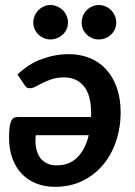

<svg xmlns="http://www.w3.org/2000/svg" viewBox="-20 -736 536 764"><path d="M16 0ZM199.5 7.5C238.5 7.5 274 -0.1 306 -15.2C338 -30.4 365.4 -51.3 388.2 -78C411.1 -104.7 428.8 -136.1 441.2 -172.2C453.8 -208.4 460 -247.5 460 -289.5C460 -326.5 454.8 -359.3 444.5 -388C434.2 -416.7 419.9 -440.8 401.8 -460.5C383.6 -480.2 361.9 -495.1 336.8 -505.2C311.6 -515.4 284.2 -520.5 254.5 -520.5C218.2 -520.5 182.2 -514.1 146.8 -501.2C111.2 -488.4 78.8 -467.8 49.5 -439.5L79 -396C82.7 -388.7 89.3 -385 99 -385C106.3 -385 114.1 -387.2 122.2 -391.8C130.4 -396.2 139.8 -401.2 150.5 -406.5C161.2 -411.8 173.3 -416.8 187 -421.2C200.7 -425.8 216.5 -428 234.5 -428C268.2 -428 294.6 -416.3 313.8 -393C332.9 -369.7 342.5 -334.3 342.5 -287V-278.8C342.5 -275.9 342.3 -273.2 342 -270.5H53C47.3 -270.5 42.2 -269.7 37.5 -268C32.8 -266.3 28.9 -262.6 25.8 -256.8C22.6 -250.9 20.2 -242.6 18.5 -231.8C16.8 -220.9 16 -206.5 16 -188.5C16 -157.8 20.4 -130.3 29.2 -106C38.1 -81.7 50.6 -61.1 66.8 -44.2C82.9 -27.4 102.2 -14.6 124.8 -5.8C147.2 3.1 172.2 7.5 199.5 7.5ZM205.5 -78C189.2 -78 175.2 -81.2 163.8 -87.5C152.2 -93.8 143.2 -102.4 136.5 -113.2C129.8 -124.1 125.3 -136.8 123 -151.2C120.7 -165.8 120.5 -181.3 122.5 -198H333C324.3 -161 309.4 -131.8 288.2 -110.2C267.1 -88.8 239.5 -78 205.5 -78ZM250.5 -646C250.5 -655.7 248.7 -664.8 245 -673.2C241.3 -681.8 236.2 -689.2 229.8 -695.5C223.2 -701.8 215.8 -706.8 207.2 -710.5C198.8 -714.2 189.8 -716 180.5 -716C171.5 -716 162.9 -714.2 154.8 -710.5C146.6 -706.8 139.3 -701.8 133 -695.5C126.7 -689.2 121.7 -681.8 118 -673.2C114.3 -664.8 112.5 -655.7 112.5 -646C112.5 -636.7 114.3 -627.9 118 -619.8C121.7 -611.6 126.7 -604.5 133 -598.5C139.3 -592.5 146.6 -587.8 154.8 -584.2C162.9 -580.8 171.5 -579 180.5 -579C189.8 -579 198.8 -580.8 207.2 -584.2C215.8 -587.8 223.2 -592.5 229.8 -598.5C236.2 -604.5 241.3 -611.6 245 -619.8C248.7 -627.9 250.5 -636.7 250.5 -646ZM442.5 -646C442.5 -655.7 440.7 -664.8 437 -673.2C433.3 -681.8 428.4 -689.2 422.2 -695.5C416.1 -701.8 408.8 -706.8 400.2 -710.5C391.8 -714.2 382.8 -716 373.5 -716C363.8 -716 354.9 -714.2 346.8 -710.5C338.6 -706.8 331.3 -701.8 325 -695.5C318.7 -689.2 313.8 -681.8 310.2 -673.2C306.8 -664.8 305 -655.7 305 -646C305 -636.7 306.8 -627.9 310.2 -619.8C313.8 -611.6 318.7 -604.5 325 -598.5C331.3 -592.5 338.6 -587.8 346.8 -584.2C354.9 -580.8 363.8 -579 373.5 -579C382.8 -579 391.8 -580.8 400.2 -584.2C408.8 -587.8 416.1 -592.5 422.2 -598.5C428.4 -604.5 433.3 -611.6 437 -619.8C440.7 -627.9 442.5 -636.7 442.5 -646Z"/></svg>

Font: Lato
Style: Bold Italic
Weight: 700
Italic angle: -7°
Designer: Lukasz Dziedzic
Foundry: tyPoland Lukasz Dziedzic
Version: Version 2.007; 2014-02-27